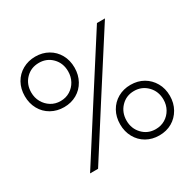

<svg xmlns="http://www.w3.org/2000/svg" viewBox="-156 -880 1075 1060"><g transform="rotate(-30 381.5 -350.0)"><path d="M133 0 351 -341 581 -700H632L392 -326L184 0ZM193 -388Q148 -388 111.5 -408.5Q75 -429 54.5 -466Q34 -503 34 -549Q34 -596 54.5 -632.5Q75 -669 111.5 -689.5Q148 -710 193 -710Q238 -710 274 -689.5Q310 -669 330.5 -632.5Q351 -596 351 -549Q351 -503 330.5 -466Q310 -429 274 -408.5Q238 -388 193 -388ZM193 -427Q227 -427 253.5 -443.5Q280 -460 295 -487.5Q310 -515 310 -549Q310 -601 276.5 -635.5Q243 -670 193 -670Q142 -670 108.5 -635.5Q75 -601 75 -549Q75 -515 90.5 -487.5Q106 -460 132.5 -443.5Q159 -427 193 -427ZM570 10Q525 10 489 -10.5Q453 -31 432.5 -68Q412 -105 412 -151Q412 -198 432.5 -234.5Q453 -271 489 -291.5Q525 -312 570 -312Q616 -312 651.5 -291.5Q687 -271 708 -234.5Q729 -198 729 -151Q729 -105 708 -68Q687 -31 651.5 -10.5Q616 10 570 10ZM570 -30Q604 -30 630.5 -46Q657 -62 672.5 -89.5Q688 -117 688 -151Q688 -203 654 -238Q620 -273 570 -273Q520 -273 486.5 -238Q453 -203 453 -151Q453 -100 486.5 -65Q520 -30 570 -30Z"/></g></svg>

Font: SUSE ExtraLight
Style: Regular
Weight: 250
Designer: Rene Bieder
Foundry: SUSE
Version: Version 1.000